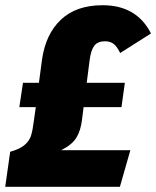

<svg xmlns="http://www.w3.org/2000/svg" viewBox="-38 -715 598 735"><path d="M196 -140H461L421 0H-18L1 -134Q37 -144 55.5 -159.5Q74 -175 80.5 -195Q87 -215 91 -248L99 -305H36L50 -398H111L123 -488Q137 -585 195.5 -640Q254 -695 355 -695Q485 -695 540 -587L422 -512Q410 -537 397 -547Q384 -557 364 -557Q336 -557 323 -540Q310 -523 305 -484L294 -398H440L427 -305H282L276 -257Q271 -215 254.5 -188Q238 -161 196 -140Z"/></svg>

Font: Fira Sans Condensed Black
Style: Italic
Weight: 900
Width: 3
Italic angle: -8°
Designer: Carrois Corporate & Edenspiekermann AG
Foundry: Carrois Corporate GbR & Edenspiekermann AG
Version: Version 4.203